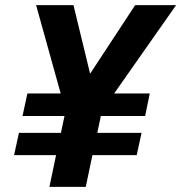

<svg xmlns="http://www.w3.org/2000/svg" viewBox="-20 -730 708 750"><path d="M35 -124 54 -211H218L232 -277H68L87 -365H217L121 -710H267L332 -442L508 -710H668L426 -365H565L547 -277H374L360 -211H533L514 -124H341L315 0H173L199 -124Z"/></svg>

Font: Geist Mono
Style: Bold Italic
Weight: 700
Italic angle: -12°
Monospace: yes
Designer: Basement.studio, Andrés Briganti, Mateo Zaragoza
Foundry: Basement.studio, Vercel, Andrés Briganti, Guido Ferreyra, Mateo Zaragoza
Version: Version 1.500; ttfautohint (v1.8.4.7-5d5b)